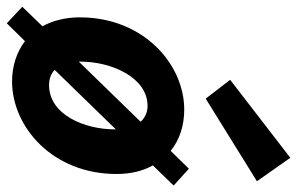

<svg xmlns="http://www.w3.org/2000/svg" viewBox="-182 -692 898 581"><g transform="rotate(90 267.5 -401.0)"><path d="M163 -196C163 -287 210 -398 297 -398C317 -398 333 -390 345 -377L163 -190C163 -196 163 -196 163 -196ZM47 28 101 -27C134 -2 176 12 223 12C360 12 503 -110 503 -304C503 -347 494 -384 477 -414L538 -477L487 -523L433 -468C400 -495 356 -509 308 -509C171 -509 29 -386 29 -193C29 -149 39 -111 56 -80L-3 -19ZM275 -574 525 -729 454 -830 218 -648ZM234 -100C215 -100 199 -106 188 -117L368 -302V-299C368 -208 324 -100 234 -100Z"/></g></svg>

Font: Source Sans Pro
Style: Bold Italic
Weight: 700
Italic angle: -11°
Designer: Paul D. Hunt
Foundry: Adobe Systems Incorporated
Version: Version 3.006;hotconv 1.0.111;makeotfexe 2.5.65597